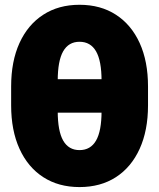

<svg xmlns="http://www.w3.org/2000/svg" viewBox="-20 -759 656 791"><path d="M307.6 11.7Q221.2 11.7 158 -29.3Q94.7 -70.3 60.3 -146Q25.9 -221.7 25.9 -324.7V-402.8Q25.9 -506.3 60.3 -581.8Q94.7 -657.2 158 -698.2Q221.2 -739.3 307.6 -739.3Q394.5 -739.3 457.8 -698.2Q521 -657.2 555.4 -581.8Q589.8 -506.3 589.8 -402.8V-324.7Q589.8 -221.7 555.4 -146Q521 -70.3 457.8 -29.3Q394.5 11.7 307.6 11.7ZM307.6 -140.6Q353 -140.6 375.7 -179.9Q398.4 -219.2 398.4 -301.3V-426.3Q398.4 -508.3 375.7 -547.6Q353 -586.9 307.6 -586.9Q262.7 -586.9 240.2 -547.6Q217.8 -508.3 217.8 -426.3V-301.3Q217.8 -219.2 240.2 -179.9Q262.7 -140.6 307.6 -140.6ZM190.4 -294.9V-432.6H422.4V-294.9Z"/></svg>

Font: Inter 24pt Black
Style: Regular
Weight: 900
Designer: Rasmus Andersson
Foundry: rsms
Version: Version 4.001;git-66647c0bb